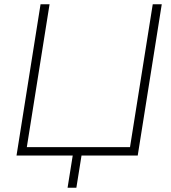

<svg xmlns="http://www.w3.org/2000/svg" viewBox="-20 -725 799 895"><path d="M295 150 319 0H57L169 -705H211L105 -39H586L692 -705H734L622 0H360L336 150Z"/></svg>

Font: Mulish ExtraLight
Style: Italic
Weight: 200
Italic angle: -9°
Designer: Vernon Adams
Foundry: Vernon Adams
Version: Version 3.603